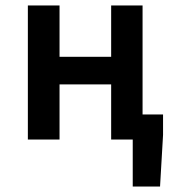

<svg xmlns="http://www.w3.org/2000/svg" viewBox="-20 -511 640 703"><path d="M82 0V-491H198V-303H387V-491H502V0H387V-202H198V0ZM466 172V0H432V-92H577V-17L566 172Z"/></svg>

Font: Source Code Pro SemiBold
Style: Regular
Weight: 600
Monospace: yes
Designer: Paul D. Hunt, Teo Tuominen
Foundry: Adobe Systems Incorporated
Version: Version 1.018;hotconv 1.0.116;makeotfexe 2.5.65601